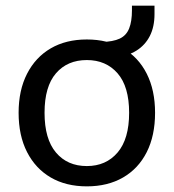

<svg xmlns="http://www.w3.org/2000/svg" viewBox="-20 -652 616 681"><path d="M288 9Q214 9 160 -22.5Q106 -54 76 -112.5Q46 -171 46 -252Q46 -332 76 -390.5Q106 -449 160 -480.5Q214 -512 288 -512Q362 -512 416.5 -480.5Q471 -449 500.5 -390.5Q530 -332 530 -252Q530 -171 500.5 -112.5Q471 -54 416.5 -22.5Q362 9 288 9ZM288 -63Q356 -63 397 -111Q438 -159 438 -252Q438 -345 397 -392Q356 -439 288 -439Q219 -439 178.5 -392Q138 -345 138 -252Q138 -159 178.5 -111Q219 -63 288 -63ZM389 -450 340 -481V-503Q381 -504 404.5 -515Q428 -526 438 -551Q448 -576 448 -615V-632H528V-602Q528 -557 511.5 -524.5Q495 -492 464 -472.5Q433 -453 389 -450Z"/></svg>

Font: Mulish ExtraLight Medium
Style: Regular
Weight: 500
Version: Version 3.603